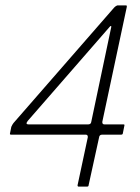

<svg xmlns="http://www.w3.org/2000/svg" viewBox="-20 -693 520 713"><path d="M272 0Q268 0 268 -5L306 -183Q307 -193 298 -193H21Q16 -193 17 -197L22 -222Q24 -227 26 -230Q28 -233 30 -236L404 -665Q408 -669 411.5 -671Q415 -673 416 -673H447Q450 -673 450.5 -672Q451 -671 451 -668L360 -241Q359 -231 368 -231H439Q443 -231 442 -227L436 -197Q435 -193 430 -193H360Q349 -193 348 -183L309 -5Q309 0 303 0ZM86 -231H307Q318 -231 319 -241L393 -592Q394 -596 392 -596.5Q390 -597 387 -593L83 -244Q73 -231 86 -231Z"/></svg>

Font: Glory Thin ExtraLight
Style: Italic
Weight: 250
Italic angle: -12°
Version: Version 1.011